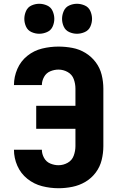

<svg xmlns="http://www.w3.org/2000/svg" viewBox="-20 -990 616 1018"><path d="M290 8Q327 8 364 0.5Q401 -7 433 -26Q465 -45 487.5 -75Q510 -105 519 -141.5Q528 -178 528 -215V-520Q528 -557 519 -593.5Q510 -630 487.5 -660Q465 -690 433 -709.5Q401 -729 364 -736Q327 -743 290 -743Q246 -743 203 -732.5Q160 -722 125 -694Q90 -666 72 -624.5Q54 -583 54 -539H202Q202 -561 213.5 -582Q225 -603 246.5 -612Q268 -621 290 -621Q316 -621 339 -608Q362 -595 371 -570.5Q380 -546 380 -520V-429H172V-307H380V-215Q380 -190 371 -165Q362 -140 339 -127Q316 -114 290 -114Q268 -114 246.5 -123Q225 -132 213.5 -153Q202 -174 202 -196H54Q54 -152 72 -111Q90 -70 125 -42Q160 -14 203 -3Q246 8 290 8ZM388 -811Q409 -811 429.5 -820Q450 -829 459 -849Q468 -869 468 -890Q468 -911 459 -931.5Q450 -952 429.5 -961Q409 -970 388 -970Q367 -970 347 -961Q327 -952 318 -931.5Q309 -911 309 -890Q309 -869 318 -849Q327 -829 347 -820Q367 -811 388 -811ZM188 -811Q209 -811 229.5 -820Q250 -829 259 -849Q268 -869 268 -890Q268 -911 259 -931.5Q250 -952 229.5 -961Q209 -970 188 -970Q167 -970 147 -961Q127 -952 118 -931.5Q109 -911 109 -890Q109 -869 118 -849Q127 -829 147 -820Q167 -811 188 -811Z"/></svg>

Font: Iosevka Sparkle Heavy
Style: Regular
Weight: 900
Designer: Belleve Invis
Foundry: Belleve Invis
Version: Version 4.5.0; ttfautohint (v1.8.3)